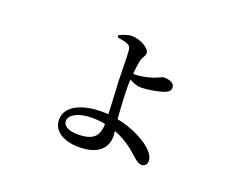

<svg xmlns="http://www.w3.org/2000/svg" viewBox="-103 -748 1205 982"><g transform="rotate(20 500.0 -256.5)"><path d="M397 -538C413 -536 436 -533 453 -525C466 -519 470 -513 472 -498C475 -480 476 -377 477 -332C479 -286 484 -213 486 -153L450 -154C348 -154 258 -118 258 -40C258 21 318 57 400 57C510 57 549 6 549 -56L547 -83C567 -76 585 -67 601 -58C674 -16 701 33 732 33C750 33 762 22 762 2C762 -43 702 -84 649 -109C619 -123 582 -137 539 -145C534 -203 530 -282 530 -318L531 -358C550 -348 573 -338 592 -338C641 -338 698 -352 719 -359C740 -368 748 -378 748 -391C748 -418 718 -427 688 -427C681 -427 666 -417 641 -408C613 -398 570 -390 546 -390L534 -391C537 -422 541 -452 545 -467C551 -489 563 -495 563 -514C563 -538 510 -570 463 -570C439 -570 415 -559 395 -550ZM487 -100C486 -32 456 -2 372 -2C323 -2 293 -20 293 -47C293 -79 340 -107 412 -107C439 -107 464 -105 487 -100Z"/></g></svg>

Font: Noto Serif HK Medium
Style: Regular
Weight: 500
Designer: Ryoko NISHIZUKA 西塚涼子 (kana & ideographs); Frank Grießhammer (Latin, Greek & Cyrillic); Wenlong ZHANG 张文龙 (bopomofo); San
Foundry: Adobe
Version: Version 2.001;hotconv 1.1.0;makeotfexe 2.6.0